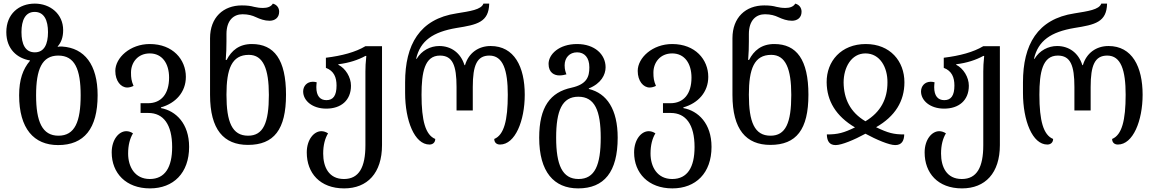

<svg xmlns="http://www.w3.org/2000/svg" viewBox="-20 -792 6403 1064"><path d="M302 12C446 12 521 -79 521 -264C521 -434 448 -526 325 -534C315 -535 304 -534 300 -532V-535C319 -557 330 -585 330 -625C330 -715 258 -772 173 -772C85 -772 15 -715 15 -614C15 -519 76 -469 146 -457V-455C107 -409 86 -351 86 -264C86 -79 168 12 302 12ZM173 -502C120 -502 99 -547 99 -614C99 -679 120 -726 172 -726C225 -726 246 -679 246 -614C246 -547 225 -502 173 -502ZM304 -40C214 -40 180 -118 180 -264C180 -409 213 -484 303 -484C394 -484 427 -409 427 -264C427 -118 395 -40 304 -40Z M811 252C941 252 1028 167 1028 22C1028 -108 954 -178 872 -193V-197C954 -220 1010 -282 1010 -366C1010 -462 938 -548 810 -548C701 -548 619 -472 619 -399C619 -343 650 -307 685 -307C696 -307 708 -310 720 -316C708 -344 706 -361 706 -390C706 -445 743 -496 810 -496C879 -496 917 -440 917 -362C917 -271 873 -220 800 -220H759V-166H802C885 -166 934 -103 934 23C934 134 895 200 810 200C727 200 690 132 690 59C690 12 700 -25 717 -53C705 -61 693 -65 680 -65C639 -65 599 -19 599 53C599 167 678 252 811 252Z M1354 11C1498 11 1565 -74 1565 -267C1565 -462 1499 -548 1376 -548C1305 -548 1263 -512 1236 -460H1231C1234 -492 1235 -534 1235 -563V-603C1235 -682 1277 -713 1324 -713C1356 -713 1379 -706 1398 -697C1422 -686 1446 -677 1474 -677C1501 -677 1527 -692 1527 -727C1527 -749 1514 -766 1492 -772C1482 -754 1460 -748 1438 -748C1419 -748 1405 -750 1388 -754C1370 -759 1351 -762 1320 -762C1218 -762 1144 -696 1144 -580V-266C1144 -74 1220 11 1354 11ZM1355 -40C1266 -40 1235 -116 1235 -267C1235 -410 1264 -488 1359 -488C1439 -488 1470 -410 1470 -266C1470 -111 1439 -40 1355 -40Z M1887 252C2016 252 2097 167 2097 12V-536H2005C1950 -503 1875 -483 1786 -472V-416C1831 -399 1845 -363 1845 -318C1845 -263 1827 -237 1789 -237C1754 -237 1733 -260 1733 -309C1733 -317 1734 -327 1735 -336C1728 -338 1720 -339 1714 -339C1680 -339 1660 -314 1660 -285C1660 -235 1710 -190 1788 -190C1869 -190 1925 -235 1925 -317C1925 -364 1895 -413 1855 -433V-436C1914 -443 1965 -460 2005 -482H2010C2006 -445 2005 -419 2005 -396V13C2005 134 1970 200 1886 200C1801 200 1771 132 1771 59C1771 12 1781 -25 1798 -53C1786 -61 1773 -65 1761 -65C1720 -65 1680 -19 1680 53C1680 167 1753 252 1887 252Z M2360 9C2378 9 2392 -2 2392 -22C2338 -44 2316 -123 2316 -267C2316 -391 2333 -484 2418 -484C2488 -484 2510 -430 2510 -310V-180H2600V-310C2600 -430 2623 -484 2692 -484C2768 -484 2794 -403 2794 -267C2794 -125 2773 -44 2719 -22C2719 -3 2731 9 2751 9C2835 9 2888 -123 2888 -267C2888 -422 2830 -537 2699 -537C2632 -537 2577 -499 2557 -431H2554C2533 -499 2480 -537 2414 -537C2366 -537 2317 -513 2289 -466H2286C2309 -567 2380 -615 2510 -637C2624 -655 2689 -669 2691 -772H2659C2647 -738 2584 -730 2511 -718C2304 -687 2225 -543 2225 -336V-277C2225 -124 2277 9 2360 9Z M3184 252C3328 252 3403 161 3403 -29C3403 -186 3343 -275 3243 -299V-302C3311 -329 3336 -378 3336 -419C3336 -491 3275 -548 3178 -548C3078 -548 3020 -491 3020 -438C3020 -389 3052 -374 3080 -374C3095 -374 3108 -377 3119 -380C3115 -391 3109 -405 3109 -430C3109 -472 3136 -502 3178 -502C3219 -502 3246 -473 3246 -419C3246 -366 3232 -325 3147 -306C3030 -281 2968 -200 2968 -29C2968 161 3050 252 3184 252ZM3186 200C3096 200 3062 122 3062 -29C3062 -179 3095 -256 3185 -256C3276 -256 3309 -179 3309 -29C3309 122 3277 200 3186 200Z M3706 252C3836 252 3923 167 3923 22C3923 -108 3849 -178 3767 -193V-197C3849 -220 3905 -282 3905 -366C3905 -462 3833 -548 3705 -548C3596 -548 3514 -472 3514 -399C3514 -343 3545 -307 3580 -307C3591 -307 3603 -310 3615 -316C3603 -344 3601 -361 3601 -390C3601 -445 3638 -496 3705 -496C3774 -496 3812 -440 3812 -362C3812 -271 3768 -220 3695 -220H3654V-166H3697C3780 -166 3829 -103 3829 23C3829 134 3790 200 3705 200C3622 200 3585 132 3585 59C3585 12 3595 -25 3612 -53C3600 -61 3588 -65 3575 -65C3534 -65 3494 -19 3494 53C3494 167 3573 252 3706 252Z M4249 11C4393 11 4460 -74 4460 -267C4460 -462 4394 -548 4271 -548C4200 -548 4158 -512 4131 -460H4126C4129 -492 4130 -534 4130 -563V-603C4130 -682 4172 -713 4219 -713C4251 -713 4274 -706 4293 -697C4317 -686 4341 -677 4369 -677C4396 -677 4422 -692 4422 -727C4422 -749 4409 -766 4387 -772C4377 -754 4355 -748 4333 -748C4314 -748 4300 -750 4283 -754C4265 -759 4246 -762 4215 -762C4113 -762 4039 -696 4039 -580V-266C4039 -74 4115 11 4249 11ZM4250 -40C4161 -40 4130 -116 4130 -267C4130 -410 4159 -488 4254 -488C4334 -488 4365 -410 4365 -266C4365 -111 4334 -40 4250 -40Z M4611 12C4644 12 4714 -17 4776 -51C4837 -18 4907 12 4941 12C4978 12 4990 -13 4991 -47C4932 -47 4902 -55 4835 -87C4940 -147 4992 -231 4992 -336C4992 -453 4913 -548 4778 -548C4641 -548 4560 -452 4561 -336C4562 -232 4613 -148 4718 -86C4656 -56 4624 -47 4562 -47C4563 -8 4578 12 4611 12ZM4776 -120C4691 -170 4656 -245 4655 -335C4655 -417 4697 -496 4776 -496C4857 -496 4899 -418 4898 -335C4898 -244 4861 -171 4776 -120Z M5311 252C5440 252 5521 167 5521 12V-536H5429C5374 -503 5299 -483 5210 -472V-416C5255 -399 5269 -363 5269 -318C5269 -263 5251 -237 5213 -237C5178 -237 5157 -260 5157 -309C5157 -317 5158 -327 5159 -336C5152 -338 5144 -339 5138 -339C5104 -339 5084 -314 5084 -285C5084 -235 5134 -190 5212 -190C5293 -190 5349 -235 5349 -317C5349 -364 5319 -413 5279 -433V-436C5338 -443 5389 -460 5429 -482H5434C5430 -445 5429 -419 5429 -396V13C5429 134 5394 200 5310 200C5225 200 5195 132 5195 59C5195 12 5205 -25 5222 -53C5210 -61 5197 -65 5185 -65C5144 -65 5104 -19 5104 53C5104 167 5177 252 5311 252Z M5784 9C5802 9 5816 -2 5816 -22C5762 -44 5740 -123 5740 -267C5740 -391 5757 -484 5842 -484C5912 -484 5934 -430 5934 -310V-180H6024V-310C6024 -430 6047 -484 6116 -484C6192 -484 6218 -403 6218 -267C6218 -125 6197 -44 6143 -22C6143 -3 6155 9 6175 9C6259 9 6312 -123 6312 -267C6312 -422 6254 -537 6123 -537C6056 -537 6001 -499 5981 -431H5978C5957 -499 5904 -537 5838 -537C5790 -537 5741 -513 5713 -466H5710C5733 -567 5804 -615 5934 -637C6048 -655 6113 -669 6115 -772H6083C6071 -738 6008 -730 5935 -718C5728 -687 5649 -543 5649 -336V-277C5649 -124 5701 9 5784 9Z"/></svg>

Font: Noto Serif Georgian SemiCondensed
Style: Regular
Weight: 400
Width: 4
Designer: Monotype Design Team, Akaki Razmadze
Foundry: Google LLC
Version: Version 2.003